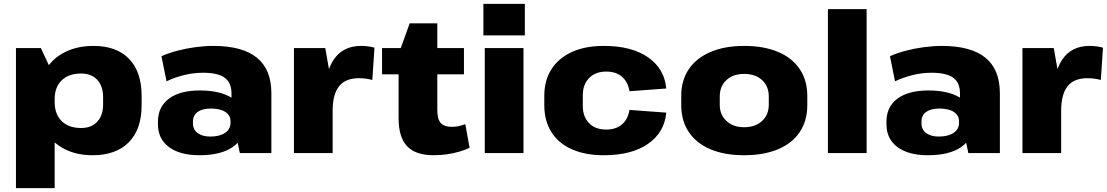

<svg xmlns="http://www.w3.org/2000/svg" viewBox="-20 -787 5690 987"><path d="M456 11Q373 11 310.5 -21.5Q248 -54 213.5 -113.5Q179 -173 179 -254V-289Q179 -369 214.5 -428Q250 -487 313.5 -519Q377 -551 461 -551Q579 -551 643.5 -484.5Q708 -418 708 -294V-246Q708 -122 642 -55.5Q576 11 456 11ZM62 -540H190L261 -388V180H62ZM397 -129Q450 -129 480 -161.5Q510 -194 510 -250V-287Q510 -344 480 -376.5Q450 -409 397 -409Q333 -409 297 -374Q261 -339 261 -277V-262Q261 -200 297 -164.5Q333 -129 397 -129Z M1170 -203V-307Q1170 -362 1135 -387.5Q1100 -413 1023 -413Q976 -413 928 -401.5Q880 -390 836 -369L810 -498Q845 -514 890.5 -526Q936 -538 984.5 -544.5Q1033 -551 1076 -551Q1226 -551 1300.5 -490.5Q1375 -430 1375 -307V0H1213ZM1005 11Q905 11 848.5 -31Q792 -73 792 -148V-162Q792 -238 848.5 -280Q905 -322 1008 -322Q1115 -322 1176 -281Q1237 -240 1237 -165V-150Q1237 -73 1176 -31Q1115 11 1005 11ZM1061 -85Q1109 -85 1137 -104Q1165 -123 1165 -155V-163Q1165 -194 1138.5 -211.5Q1112 -229 1064 -229Q1021 -229 996.5 -212Q972 -195 972 -161V-153Q972 -121 996 -103Q1020 -85 1061 -85Z M1491 -540H1652L1690 -325V0H1491ZM1647 -266Q1647 -407 1694.5 -479Q1742 -551 1836 -551Q1852 -551 1869.5 -549Q1887 -547 1905 -542L1894 -376Q1860 -385 1825 -385Q1756 -385 1723 -343.5Q1690 -302 1690 -217Z M2210 11Q2116 11 2072.5 -35.5Q2029 -82 2029 -179V-509L2086 -667H2228V-221Q2228 -175 2245.5 -155Q2263 -135 2304 -135Q2320 -135 2337.5 -138.5Q2355 -142 2372 -149L2394 -27Q2370 -16 2339.5 -7Q2309 2 2275.5 6.5Q2242 11 2210 11ZM1944 -540H2365V-405H1944Z M2671 -540V0H2472V-540ZM2678 -767V-605H2465V-767Z M3083 11Q2989 11 2920 -19.5Q2851 -50 2814.5 -108Q2778 -166 2778 -246V-294Q2778 -374 2815 -431.5Q2852 -489 2920.5 -520Q2989 -551 3083 -551Q3228 -551 3312 -492Q3396 -433 3405 -332L3216 -318Q3208 -366 3177.5 -392.5Q3147 -419 3096 -419Q3041 -419 3008.5 -386Q2976 -353 2976 -297V-243Q2976 -187 3008 -154Q3040 -121 3096 -121Q3147 -121 3177.5 -147.5Q3208 -174 3216 -222L3405 -208Q3396 -107 3312 -48Q3228 11 3083 11Z M3805 11Q3705 11 3632.5 -19.5Q3560 -50 3521 -108Q3482 -166 3482 -246V-294Q3482 -374 3521 -431.5Q3560 -489 3633 -520Q3706 -551 3805 -551Q3906 -551 3979 -520.5Q4052 -490 4091 -432Q4130 -374 4130 -294V-246Q4130 -166 4091 -108Q4052 -50 3979 -19.5Q3906 11 3805 11ZM3805 -133Q3863 -133 3897.5 -165Q3932 -197 3932 -249V-291Q3932 -344 3897.5 -375.5Q3863 -407 3805 -407Q3749 -407 3714.5 -375.5Q3680 -344 3680 -291V-249Q3680 -197 3714.5 -165Q3749 -133 3805 -133Z M4435 -740V0H4236V-740Z M4915 -203V-307Q4915 -362 4880 -387.5Q4845 -413 4768 -413Q4721 -413 4673 -401.5Q4625 -390 4581 -369L4555 -498Q4590 -514 4635.5 -526Q4681 -538 4729.5 -544.5Q4778 -551 4821 -551Q4971 -551 5045.5 -490.5Q5120 -430 5120 -307V0H4958ZM4750 11Q4650 11 4593.5 -31Q4537 -73 4537 -148V-162Q4537 -238 4593.5 -280Q4650 -322 4753 -322Q4860 -322 4921 -281Q4982 -240 4982 -165V-150Q4982 -73 4921 -31Q4860 11 4750 11ZM4806 -85Q4854 -85 4882 -104Q4910 -123 4910 -155V-163Q4910 -194 4883.5 -211.5Q4857 -229 4809 -229Q4766 -229 4741.5 -212Q4717 -195 4717 -161V-153Q4717 -121 4741 -103Q4765 -85 4806 -85Z M5236 -540H5397L5435 -325V0H5236ZM5392 -266Q5392 -407 5439.5 -479Q5487 -551 5581 -551Q5597 -551 5614.5 -549Q5632 -547 5650 -542L5639 -376Q5605 -385 5570 -385Q5501 -385 5468 -343.5Q5435 -302 5435 -217Z"/></svg>

Font: Pathway Extreme ExtraBold
Style: Regular
Weight: 800
Designer: Eduardo Rodriguez Tunni
Foundry: Eduardo Rodriguez Tunni
Version: Version 1.001;gftools[0.9.26]